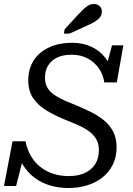

<svg xmlns="http://www.w3.org/2000/svg" viewBox="-38 -935 666 965"><path d="M306 10Q258 10 215 -2.5Q172 -15 137.5 -40.5Q103 -66 78.5 -104Q54 -142 42 -194Q45 -188 55.5 -184Q66 -180 76.5 -178Q87 -176 87 -173L43 0H-18L25 -225H90Q98 -185 116.5 -152.5Q135 -120 163.5 -97Q192 -74 228.5 -62Q265 -50 308 -50Q354 -50 388 -65.5Q422 -81 440.5 -110Q459 -139 459 -181Q459 -215 444 -238.5Q429 -262 404 -279Q379 -296 347.5 -309.5Q316 -323 283 -336Q237 -355 196 -379.5Q155 -404 129.5 -440.5Q104 -477 104 -531Q104 -589 131.5 -631.5Q159 -674 209 -697Q259 -720 324 -720Q379 -720 422.5 -699.5Q466 -679 493.5 -641.5Q521 -604 529 -552Q526 -550 517.5 -552.5Q509 -555 500.5 -560Q492 -565 487 -567L525 -707H582L549 -521H486Q481 -559 459.5 -590.5Q438 -622 403 -641Q368 -660 322 -660Q278 -660 248 -645Q218 -630 203 -604.5Q188 -579 188 -545Q188 -514 201 -493Q214 -472 236.5 -457Q259 -442 288.5 -429Q318 -416 351 -403Q387 -388 422 -370.5Q457 -353 485.5 -329.5Q514 -306 531 -273Q548 -240 548 -195Q548 -145 528.5 -106.5Q509 -68 475.5 -42Q442 -16 398 -3Q354 10 306 10ZM356 -863Q372 -880 384.5 -891.5Q397 -903 408.5 -909Q420 -915 433 -915Q452 -915 463 -904Q474 -893 474 -877Q474 -861 465 -849Q456 -837 440 -827Q424 -817 401 -807L311 -766H283L287 -788Z"/></svg>

Font: Roboto Serif 20pt
Style: Italic
Weight: 400
Italic angle: -10°
Designer: Greg Gazdowicz
Foundry: Commercial Type
Version: Version 1.008